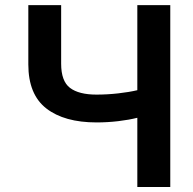

<svg xmlns="http://www.w3.org/2000/svg" viewBox="-20 -748 772 768"><path d="M93.3 -727.5H224.6V-493.2Q224.6 -423.3 260 -396.5Q295.4 -369.6 366.2 -369.6Q409.2 -369.6 452.6 -374.5Q496.1 -379.4 529.3 -387.2V-727.5H661.1V0H529.3V-276.9Q496.6 -268.6 453.4 -263.4Q410.2 -258.3 366.2 -258.3Q237.3 -258.3 165.3 -314.2Q93.3 -370.1 93.3 -490.2Z"/></svg>

Font: Inter Semi Bold
Style: Regular
Weight: 600
Designer: Rasmus Andersson
Foundry: rsms
Version: Version 4.000;git-e0f93cc